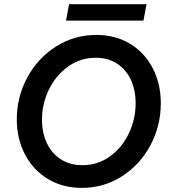

<svg xmlns="http://www.w3.org/2000/svg" viewBox="-20 -894 811 920"><path d="M60.5 -322.8Q60.5 -429.2 110.6 -522.2Q160.6 -615.2 248 -670.9Q335.4 -726.6 441.4 -726.6Q534.2 -726.6 604.2 -683.6Q674.3 -640.6 712.4 -566.2Q750.5 -491.7 750.5 -398.9Q750.5 -291.5 700.9 -198.2Q651.4 -105 564.5 -49.3Q477.5 6.3 372.1 6.3Q280.3 6.3 209.5 -36.4Q138.7 -79.1 99.6 -154.1Q60.5 -229 60.5 -322.8ZM629.9 -399.4Q629.9 -461.9 607.2 -511.2Q584.5 -560.5 541.3 -588.9Q498 -617.2 438.5 -617.2Q365.2 -617.2 306.4 -575.2Q247.6 -533.2 214.4 -464.8Q181.2 -396.5 181.2 -320.8Q181.2 -258.3 204.3 -208.7Q227.5 -159.2 271.2 -130.9Q314.9 -102.5 374.5 -102.5Q448.2 -102.5 506.6 -144.5Q564.9 -186.5 597.4 -254.9Q629.9 -323.2 629.9 -399.4ZM311 -874H682.1L667.5 -795.4H296.4Z"/></svg>

Font: Reddit Sans Vanilla SemiBold
Style: Italic
Weight: 600
Italic angle: -11.25°
Designer: Stephen Hutchings
Version: Version 1.013